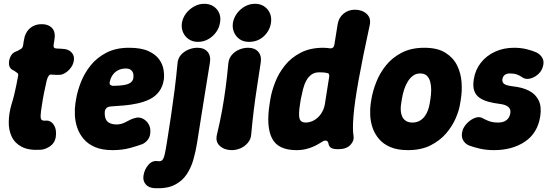

<svg xmlns="http://www.w3.org/2000/svg" viewBox="-20 -770 2887 1009"><path d="M194 17Q132 21 95 2Q58 -17 41.5 -52Q25 -87 26 -131Q27 -175 40 -220Q49 -248 54.5 -271.5Q60 -295 65 -318.5Q70 -342 75 -370Q77 -380 74 -383.5Q71 -387 66 -390Q61 -393 55 -398Q37 -405 31 -418Q25 -431 28 -451Q32 -470 41.5 -483Q51 -496 71 -502Q83 -508 91 -513.5Q99 -519 101 -530Q102 -541 105 -555Q108 -569 110 -579Q120 -609 143 -626Q166 -643 199 -643Q232 -643 250.5 -626Q269 -609 268 -578Q267 -568 265.5 -557.5Q264 -547 262 -536Q258 -515 278 -515Q289 -515 300.5 -514Q312 -513 322 -512Q345 -508 358.5 -491.5Q372 -475 368 -451Q364 -425 344 -404Q324 -383 300 -377Q288 -376 275 -376.5Q262 -377 251 -378Q242 -380 235.5 -371Q229 -362 225 -345Q218 -314 212 -285Q206 -256 200 -216Q194 -180 193.5 -162.5Q193 -145 199 -140Q205 -135 218 -136Q246 -139 262.5 -114Q279 -89 273 -49Q268 -19 244 -2Q220 15 194 17Z M572 19Q517 19 479.5 3Q442 -13 419 -40.5Q396 -68 385.5 -100Q375 -132 373.5 -165Q372 -198 376 -225L380 -250Q387 -292 405.5 -339Q424 -386 456.5 -426.5Q489 -467 539 -493Q589 -519 658 -519Q722 -519 760 -501.5Q798 -484 816.5 -458Q835 -432 839.5 -403Q844 -374 841 -352Q835 -313 815 -287.5Q795 -262 766 -248Q737 -234 702.5 -226.5Q668 -219 633.5 -216Q599 -213 567 -211Q548 -210 540.5 -203Q533 -196 531 -186Q529 -165 534 -149Q539 -133 554 -124.5Q569 -116 594 -116Q619 -116 643.5 -130Q668 -144 687 -149Q708 -156 726 -148.5Q744 -141 756 -125Q768 -109 770 -89Q772 -56 758.5 -38Q745 -20 729 -13Q709 -5 666 7Q623 19 572 19ZM579 -319Q636 -320 657.5 -330.5Q679 -341 681 -361Q683 -376 679 -387Q675 -398 665.5 -404Q656 -410 641 -410Q618 -410 600 -400.5Q582 -391 571 -374.5Q560 -358 556 -335Q555 -326 562.5 -322Q570 -318 579 -319Z M792 219Q761 217 745.5 198.5Q730 180 734 153Q739 120 760 96Q781 72 810 77Q826 79 833.5 70.5Q841 62 846 39.5Q851 17 857 -21Q869 -96 879 -163Q889 -230 897.5 -297Q906 -364 913 -438Q915 -463 930.5 -481Q946 -499 969.5 -509Q993 -519 1017 -519Q1053 -519 1071 -497.5Q1089 -476 1083 -440Q1071 -365 1060 -298Q1049 -231 1038.5 -163.5Q1028 -96 1016 -21Q1009 24 996.5 68Q984 112 960.5 147Q937 182 897 202Q857 222 792 219ZM1020 -550Q993 -550 972.5 -563.5Q952 -577 942 -600Q932 -623 936 -650Q941 -678 958.5 -700.5Q976 -723 1001 -736.5Q1026 -750 1053 -750Q1095 -750 1119.5 -721Q1144 -692 1136 -650Q1132 -623 1115 -600Q1098 -577 1073.5 -563.5Q1049 -550 1020 -550Z M1198 19Q1160 19 1135.5 -3Q1111 -25 1120 -62Q1136 -129 1147 -189.5Q1158 -250 1166 -311Q1174 -372 1180 -438Q1183 -463 1198 -481Q1213 -499 1236 -509Q1259 -519 1284 -519Q1319 -519 1337.5 -497.5Q1356 -476 1350 -440Q1340 -373 1330.5 -312Q1321 -251 1313.5 -190Q1306 -129 1300 -62Q1298 -38 1282.5 -19.5Q1267 -1 1244.5 9Q1222 19 1198 19ZM1288 -550Q1260 -550 1240 -563.5Q1220 -577 1210 -600Q1200 -623 1204 -650Q1209 -678 1226 -700.5Q1243 -723 1267.5 -736.5Q1292 -750 1320 -750Q1361 -750 1385.5 -721Q1410 -692 1404 -650Q1398 -609 1366.5 -579.5Q1335 -550 1288 -550Z M1538 19Q1441 19 1409.5 -43Q1378 -105 1397 -225L1401 -250Q1408 -292 1426.5 -339Q1445 -386 1477.5 -426.5Q1510 -467 1560 -493Q1610 -519 1679 -519Q1690 -519 1699.5 -518Q1709 -517 1714 -516Q1733 -514 1737 -534L1754 -640Q1759 -676 1784.5 -697.5Q1810 -719 1845 -719Q1883 -719 1907 -697Q1931 -675 1923 -638Q1885 -464 1864 -346.5Q1843 -229 1837.5 -159Q1832 -89 1838 -55Q1842 -30 1821 -8Q1800 14 1758 14Q1727 14 1717.5 5.5Q1708 -3 1706 -16Q1704 -27 1696.5 -30Q1689 -33 1680 -29Q1674 -26 1661.5 -18Q1649 -10 1631 -1.5Q1613 7 1589.5 13Q1566 19 1538 19ZM1586 -126Q1609 -126 1630.5 -138Q1652 -150 1667 -172Q1682 -194 1687 -221L1710 -367Q1712 -386 1699 -386Q1693 -388 1682.5 -389Q1672 -390 1658 -390Q1634 -390 1617.5 -378.5Q1601 -367 1590 -347Q1579 -327 1572.5 -301.5Q1566 -276 1561 -250L1557 -225Q1548 -169 1554 -147.5Q1560 -126 1586 -126Z M2398 -225Q2393 -191 2375 -149Q2357 -107 2324.5 -69Q2292 -31 2242.5 -6Q2193 19 2124 19Q2069 19 2031.5 3Q1994 -13 1971 -40.5Q1948 -68 1937.5 -100Q1927 -132 1925.5 -165Q1924 -198 1928 -225L1932 -250Q1939 -292 1957.5 -339Q1976 -386 2008.5 -426.5Q2041 -467 2091 -493Q2141 -519 2210 -519Q2279 -519 2320.5 -493Q2362 -467 2382 -426.5Q2402 -386 2405.5 -339Q2409 -292 2402 -250ZM2242 -250Q2246 -275 2246 -298.5Q2246 -322 2240.5 -341.5Q2235 -361 2222.5 -372.5Q2210 -384 2188 -384Q2167 -384 2151 -372.5Q2135 -361 2123 -341.5Q2111 -322 2103.5 -298.5Q2096 -275 2092 -250L2088 -225Q2085 -207 2086 -189.5Q2087 -172 2093.5 -157.5Q2100 -143 2113.5 -134.5Q2127 -126 2147 -126Q2168 -126 2184 -134.5Q2200 -143 2211 -157.5Q2222 -172 2228.5 -189.5Q2235 -207 2238 -225Z M2576 19Q2535 19 2501 11Q2467 3 2446 -5Q2422 -15 2412 -36.5Q2402 -58 2412 -88Q2420 -109 2438.5 -126.5Q2457 -144 2479 -151.5Q2501 -159 2520 -147Q2534 -139 2552.5 -132.5Q2571 -126 2599 -126Q2625 -126 2641.5 -138.5Q2658 -151 2662 -176Q2665 -196 2651.5 -208Q2638 -220 2606 -224Q2573 -228 2546 -235.5Q2519 -243 2499.5 -256.5Q2480 -270 2472 -293.5Q2464 -317 2470 -354Q2478 -404 2507.5 -441Q2537 -478 2582 -498.5Q2627 -519 2681 -519Q2717 -519 2747.5 -511.5Q2778 -504 2798 -495Q2821 -484 2831.5 -463Q2842 -442 2830 -411Q2822 -391 2803.5 -376Q2785 -361 2763 -356.5Q2741 -352 2724 -364Q2712 -373 2696.5 -378.5Q2681 -384 2660 -384Q2643 -384 2633 -376.5Q2623 -369 2620 -354Q2618 -340 2627.5 -330.5Q2637 -321 2677 -316Q2725 -311 2759.5 -293.5Q2794 -276 2810.5 -243Q2827 -210 2819 -158Q2805 -70 2738.5 -25.5Q2672 19 2576 19Z"/></svg>

Font: Winky Sans
Style: Bold Italic
Weight: 700
Italic angle: -8.97852°
Designer: Simon Atzbach
Foundry: typofactur
Version: Version 1.205